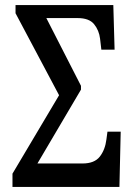

<svg xmlns="http://www.w3.org/2000/svg" viewBox="-20 -734 530 754"><path d="M29 0V-52L212 -360L41 -682V-714H425L430 -539H378L373 -582Q369 -615 349.5 -639Q330 -663 285 -663H162L298 -397V-382L127 -92H304Q351 -92 372 -119Q393 -146 398 -187L402 -217H454L449 0Z"/></svg>

Font: Noto Serif ExtraCondensed
Style: Regular
Weight: 400
Width: 2
Designer: Monotype Design Team
Foundry: Monotype Imaging Inc.
Version: Version 2.015